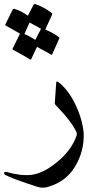

<svg xmlns="http://www.w3.org/2000/svg" viewBox="-75 -679 494 929"><path d="M197 -279Q197 -283 199 -284Q203 -286 215 -276Q261 -236 292 -169Q324 -100 330 -35Q333 53 288 127Q243 202 154 226Q131 233 106 225Q44 205 5 190.5Q-34 176 -50 167Q-54 164 -55 161Q-55 157 -53 154Q-50 151 -44 153Q-8 163 22 166.5Q52 170 76 167Q127 161 182 120Q267 59 296 -24Q298 -30 295 -40Q270 -93 194 -171Q190 -176 190 -179ZM-13 -634Q-11 -637 -5 -636Q12 -631 28.5 -622.5Q45 -614 60 -603L88 -657Q90 -660 96 -659Q138 -645 174 -617Q179 -613 177 -608L144 -536Q161 -529 177 -520.5Q193 -512 209 -500Q214 -496 211 -491L177 -415Q175 -412 167 -417Q164 -420 148 -428.5Q132 -437 104 -452L76 -393Q74 -388 66 -394Q62 -397 42.5 -408Q23 -419 -11 -438Q-16 -441 -14 -444L22 -516Q13 -521 -4 -531Q-21 -541 -47 -555Q-52 -558 -49 -561ZM96 -486 123 -539V-540Q115 -545 101 -552.5Q87 -560 68 -570L43 -514Q57 -509 70 -501.5Q83 -494 96 -486Z"/></svg>

Font: Amiri
Style: Italic
Weight: 400
Italic angle: 10°
Designer: Khaled Hosny
Version: Version 0.113